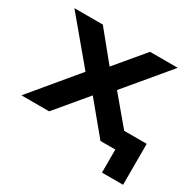

<svg xmlns="http://www.w3.org/2000/svg" viewBox="-138 -647 947 930"><g transform="rotate(30 335.5 -182.5)"><path d="M539 129V0H495V-100H657V129ZM14 0 253 -287 255 -219 25 -494H184L329 -316H299L448 -494H603L374 -220L375 -286L615 0H456L299 -190H328L169 0Z"/></g></svg>

Font: Nunito Sans 10pt SemiExpanded
Style: Bold
Weight: 700
Width: 6
Designer: Vernon Adams
Foundry: Vernon Adams
Version: Version 3.101;gftools[0.9.27]